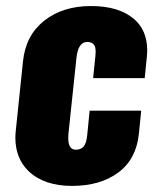

<svg xmlns="http://www.w3.org/2000/svg" viewBox="-20 -609 522 640"><path d="M220.2 10.7C282.7 10.7 334 -4.1 374 -33.7C414.1 -63.3 437 -106.3 442.9 -162.6L450.7 -240.2H278.8L270.5 -156.7C268.6 -138.8 264.4 -126.5 258.1 -119.9C251.7 -113.2 243.3 -109.9 232.9 -109.9C216 -109.9 207.5 -122.7 207.5 -148.4C207.5 -152.7 207.7 -157.2 208 -162.1L234.9 -416.5C238.8 -451.7 250.7 -469.2 270.5 -469.2C280.9 -469.2 288.6 -466 293.5 -459.5C297 -454.9 298.8 -447.3 298.8 -436.5C298.8 -432 298.5 -427.1 297.9 -421.9L290.5 -348.6H462.4L469.2 -416.5C470.2 -425.3 470.7 -433.8 470.7 -441.9C470.4 -485.8 456.1 -520.2 427.7 -544.9C393.9 -574.2 345.7 -588.9 283.2 -588.9C220.7 -588.9 168.8 -572.6 127.4 -540C86.1 -507.5 62.5 -462.2 56.6 -404.3L32.7 -174.3C31.7 -165.5 31.2 -157.1 31.2 -148.9C31.6 -103.4 46.2 -66.6 75.2 -38.6C109.7 -5.7 158 10.7 220.2 10.7Z"/></svg>

Font: Oswald
Style: Heavy
Weight: 800
Designer: Vernon Adams
Foundry: Vernon Adams
Version: 3.0; ttfautohint (v0.95.6-bc232) -l 8 -r 50 -G 200 -x 0 -w "